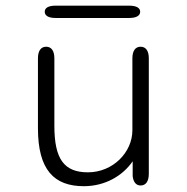

<svg xmlns="http://www.w3.org/2000/svg" viewBox="-20 -646 659 678"><path d="M138 -604.5C138 -591 150.5 -582.5 176.5 -582.5H436C462 -582.5 475 -591 475 -604.5C475 -618 462 -626 436 -626H176.5C150.5 -626 138 -618 138 -604.5ZM143 -481C124.5 -481 114 -466.5 114 -440V-193C114 -46 171 11.5 276 11.5C351.5 11.5 413.5 -25.5 448.5 -76.5V-24C451 -2.5 461 9 476.5 9C495 9 505.5 -5.5 505.5 -32.5V-440C505.5 -466.5 495 -481 476.5 -481C458 -481 447.5 -466.5 447.5 -440V-186C447.5 -108 378.5 -37.5 290.5 -37.5C206.5 -37.5 172 -84 172 -201.5V-440C172 -466.5 161.5 -481 143 -481Z"/></svg>

Font: RTM Light Light
Style: Regular
Weight: 300
Designer: after Tyler Finck
Foundry: An Endless Supply
Version: Version 1.000;Glyphs 3.2.1 (3258)